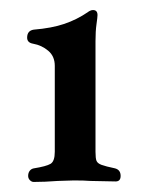

<svg xmlns="http://www.w3.org/2000/svg" viewBox="-20 -802 292 382"><path d="M36 -452Q36 -458 39 -462Q42 -466 47 -467Q72 -471 80.5 -476Q89 -481 89 -500V-671Q89 -690 76 -701Q63 -712 46 -715Q34 -717 34 -727Q34 -741 47 -743Q83 -746 108 -754.5Q133 -763 155 -778Q156 -779 159 -780.5Q162 -782 165 -782Q174 -782 174 -772Q174 -768 172 -754Q170 -740 170 -720V-500Q170 -487 172 -482Q174 -477 182 -474Q190 -471 209 -467Q220 -464 220 -452Q220 -441 210 -441L160 -442Q148 -443 127 -443L95 -442Q69 -440 47 -440Q43 -440 39.5 -443.5Q36 -447 36 -452Z"/></svg>

Font: EB Garamond SemiBold
Style: Regular
Weight: 600
Designer: Georg Duffner and Octavio Pardo
Foundry: Georg Duffner
Version: Version 1.000